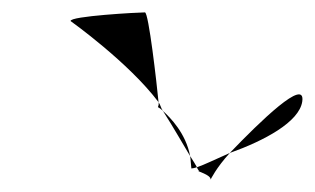

<svg xmlns="http://www.w3.org/2000/svg" viewBox="-20 -566 508 310"><path d="M94 -532C94 -532 188 -465 236 -401C233 -432 220 -546 214 -546C204 -546 92 -540 94 -532ZM236 -401C237 -397 235 -394 235 -393C235 -393 239 -391 243 -387C240 -391 239 -397 236 -401ZM243 -387C261 -359 276 -332 287 -314C280 -351 255 -376 243 -387ZM287 -314C288 -308 288 -301 289 -294C291 -294 295 -295 298 -296C296 -300 292 -306 287 -314ZM298 -296C299 -292 302 -290 301 -290C296 -290 321 -284 320 -276C320 -276 329 -295 351 -319C326 -308 310 -300 298 -296ZM351 -319C407 -339 463 -369 468 -402C474 -442 400 -370 351 -319Z"/></svg>

Font: Ampere
Style: SCUltCndIta
Weight: 400
Version: Version 1